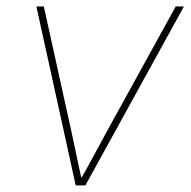

<svg xmlns="http://www.w3.org/2000/svg" viewBox="-20 -562 578 582"><path d="M209.5 0 90.3 -542.5H112.8L196.3 -164.1Q204.6 -127 212.2 -89.4Q219.7 -51.8 228.5 -14.6H222.2Q243.7 -51.8 263.7 -89.4Q283.7 -127 304.2 -164.1L512.7 -542.5H537.6L238.8 0Z"/></svg>

Font: Inter 16pt Thin
Style: Italic
Weight: 250
Italic angle: -9.3988°
Version: Version 4.001;git-66647c0bb